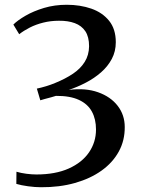

<svg xmlns="http://www.w3.org/2000/svg" viewBox="-20 -771 596 805"><path d="M151.5 14Q127 14 97.8 10Q68.5 6 48.5 0L49 -51Q67.5 -45.5 90.2 -42.5Q113 -39.5 132.5 -39.5Q212.5 -39.5 268.2 -64.5Q324 -89.5 353.2 -132.2Q382.5 -175 382.5 -228Q382.5 -271.5 365.2 -303.2Q348 -335 310.8 -352.2Q273.5 -369.5 214.5 -369Q208.5 -367 194.8 -363.2Q181 -359.5 167.8 -356Q154.5 -352.5 149 -350.5L134.5 -399.5Q153.5 -403.5 173.2 -409.5Q193 -415.5 211 -423Q254 -440.5 285.8 -461.8Q317.5 -483 335.2 -511.5Q353 -540 353.5 -577Q353.5 -616.5 337.8 -640Q322 -663.5 293.5 -674Q265 -684.5 227 -684Q192.5 -684 161.5 -676.2Q130.5 -668.5 105 -655.5Q79.5 -642.5 60.5 -627.5L36 -668Q54 -686 87.2 -705.2Q120.5 -724.5 164.8 -737.8Q209 -751 260 -751Q316 -751 362.8 -734.8Q409.5 -718.5 437.5 -683.8Q465.5 -649 465.5 -594Q465.5 -555.5 448.8 -524Q432 -492.5 403.8 -467.8Q375.5 -443 340.5 -424.8Q305.5 -406.5 268.5 -394Q338.5 -403 391.2 -384.2Q444 -365.5 473.5 -327.2Q503 -289 503 -238.5Q503.5 -182 478 -135.5Q452.5 -89 405.5 -55.5Q358.5 -22 294 -3.8Q229.5 14.5 151.5 14Z"/></svg>

Font: Merriweather 48pt
Style: Regular
Weight: 400
Version: Version 2.100